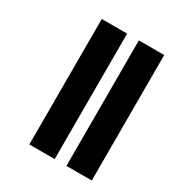

<svg xmlns="http://www.w3.org/2000/svg" viewBox="-188 -805 1011 1076"><g transform="rotate(30 318.0 -267.0)"><path d="M398 139H562V-673H398ZM158 139H322V-673H158Z"/></g></svg>

Font: Noto Sans Telugu SemiCondensed Black
Style: Regular
Weight: 900
Width: 4
Designer: Jelle Bosma - Monotype Design Team
Foundry: Monotype Imaging Inc.
Version: Version 2.005